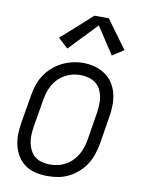

<svg xmlns="http://www.w3.org/2000/svg" viewBox="-87 -828 673 896"><g transform="rotate(10 250.0 -379.5)"><path d="M201 8Q172 8 145 2Q118 -4 96 -19Q74 -34 59.5 -57Q45 -80 38.5 -106Q32 -132 32.5 -160.5Q33 -189 38 -218L60 -348Q64 -373 72 -398Q80 -423 94.5 -445.5Q109 -468 129.5 -486.5Q150 -505 174 -517Q198 -529 223.5 -535Q249 -541 275 -541Q303 -541 330 -533.5Q357 -526 379 -511Q401 -496 415.5 -473.5Q430 -451 436.5 -424.5Q443 -398 442.5 -369.5Q442 -341 437 -312L416 -182Q411 -157 403 -132Q395 -107 380.5 -84.5Q366 -62 345.5 -43.5Q325 -25 301 -13Q277 -1 251.5 3.5Q226 8 201 8ZM202 -47Q221 -47 239.5 -51Q258 -55 275.5 -64.5Q293 -74 307 -88Q321 -102 331 -119Q341 -136 347 -154.5Q353 -173 356 -191L377 -321Q380 -341 381 -361Q382 -381 378.5 -399.5Q375 -418 366.5 -434.5Q358 -451 343 -462Q328 -473 309.5 -478Q291 -483 271 -483Q252 -483 233.5 -478.5Q215 -474 198 -464.5Q181 -455 167 -441Q153 -427 143.5 -410Q134 -393 128.5 -375Q123 -357 120 -339L98 -209Q95 -189 94 -169.5Q93 -150 96.5 -131.5Q100 -113 108.5 -96.5Q117 -80 131 -68.5Q145 -57 164 -52Q183 -47 202 -47ZM189 -594 142 -637 287 -767H355L453 -633L399 -598L315 -726Z"/></g></svg>

Font: Iosevka Curly Light Oblique
Style: Regular
Weight: 300
Italic angle: -9°
Monospace: yes
Designer: Belleve Invis
Foundry: Belleve Invis
Version: Version 11.1.0; ttfautohint (v1.8.3)